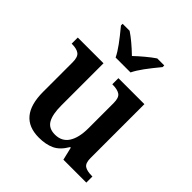

<svg xmlns="http://www.w3.org/2000/svg" viewBox="-207 -911 1066 1066"><g transform="rotate(45 326.0 -378.0)"><path d="M102 -187V-419Q102 -460 83.5 -474Q65 -488 27 -488H25V-536H227V-204Q227 -135 247 -100Q267 -65 316 -65Q370 -65 396.5 -106.5Q423 -148 423 -222V-420Q423 -462 403.5 -475Q384 -488 347 -488H344V-536H548V-113Q548 -73 566.5 -60.5Q585 -48 622 -48H628V0H448L430 -76H425Q396 -26 357.5 -8Q319 10 265 10Q102 10 102 -187ZM147 -753V-766H202Q250 -734 310 -676Q334 -699 364.5 -724.5Q395 -750 419 -766H474V-753Q435 -706 409 -670.5Q383 -635 369 -606H252Q238 -635 212 -670.5Q186 -706 147 -753Z"/></g></svg>

Font: Noto Serif SemiBold
Style: Regular
Weight: 600
Designer: Monotype Design Team
Foundry: Monotype Imaging Inc.
Version: Version 1.001